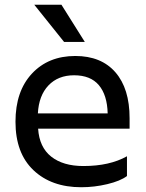

<svg xmlns="http://www.w3.org/2000/svg" viewBox="-20 -776 613 806"><path d="M513 -37Q485 -16 430.5 -3Q376 10 321 10Q196 10 120.5 -61.5Q45 -133 45 -265Q45 -393 114 -467Q183 -541 296 -541Q405 -541 464.5 -472.5Q524 -404 524 -280V-236H140Q145 -158 195 -118.5Q245 -79 330 -79Q440 -79 513 -120ZM291 -460Q224 -460 183.5 -417.5Q143 -375 139 -300H432Q430 -377 395 -418.5Q360 -460 291 -460ZM238 -756 336 -600H249L124 -756Z"/></svg>

Font: Roundo Medium
Style: Regular
Weight: 500
Designer: Namrata Goyal (Gurmukhi), Shiva Nallaperumal (Latin)
Foundry: Indian Type Foundry
Version: Version 1.000;PS 1.0;hotconv 1.0.88;makeotf.lib2.5.647800